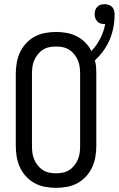

<svg xmlns="http://www.w3.org/2000/svg" viewBox="-20 -897 572 925"><path d="M250 8Q223 8 196.5 3Q170 -2 147 -14.5Q124 -27 105.5 -47Q87 -67 76 -91Q65 -115 60.5 -141.5Q56 -168 56 -195V-540Q56 -567 60.5 -593.5Q65 -620 76 -644Q87 -668 105.5 -688Q124 -708 147 -720.5Q170 -733 196.5 -738Q223 -743 250 -743Q276 -743 301 -738.5Q326 -734 349 -722.5Q372 -711 390.5 -692.5Q409 -674 420 -651Q446 -678 463 -711.5Q480 -745 487 -781H483Q473 -781 464 -784Q455 -787 448.5 -794Q442 -801 439 -810Q436 -819 436 -829Q436 -839 439 -848Q442 -857 448.5 -864Q455 -871 464.5 -874Q474 -877 484 -877Q494 -877 504 -873.5Q514 -870 521 -862.5Q528 -855 530 -845Q532 -835 532 -825Q532 -794 526 -763.5Q520 -733 508 -705Q496 -677 478 -652Q460 -627 437 -606Q442 -590 443 -573.5Q444 -557 444 -540V-195Q444 -168 439.5 -141.5Q435 -115 424 -91Q413 -67 394.5 -47Q376 -27 353 -14.5Q330 -2 303.5 3Q277 8 250 8ZM250 -62Q267 -62 283.5 -65.5Q300 -69 314 -78Q328 -87 338.5 -100.5Q349 -114 355.5 -129.5Q362 -145 364 -161.5Q366 -178 366 -195V-540Q366 -557 364 -573.5Q362 -590 355.5 -605.5Q349 -621 338.5 -634.5Q328 -648 314 -657Q300 -666 283.5 -669.5Q267 -673 250 -673Q233 -673 216.5 -669.5Q200 -666 186 -657Q172 -648 161.5 -634.5Q151 -621 144.5 -605.5Q138 -590 136 -573.5Q134 -557 134 -540V-195Q134 -178 136 -161.5Q138 -145 144.5 -129.5Q151 -114 161.5 -100.5Q172 -87 186 -78Q200 -69 216.5 -65.5Q233 -62 250 -62Z"/></svg>

Font: HulyMono
Style: Regular
Weight: 400
Monospace: yes
Designer: Belleve Invis
Foundry: Belleve Invis
Version: Version 33.2.5; ttfautohint (v1.8.4)